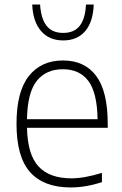

<svg xmlns="http://www.w3.org/2000/svg" viewBox="-20 -814 537 843"><path d="M453 -253H98.5Q101 -134.5 149.5 -82.8Q198 -31 293.5 -31Q350 -31 427.5 -55V-14Q355.5 9 290 9Q172.5 9 112.5 -57.8Q52.5 -124.5 52.5 -270.5Q52.5 -411.5 106.5 -480Q160.5 -548.5 256.5 -548.5Q351.5 -548.5 402.2 -480.8Q453 -413 453 -270ZM98.5 -290.5H408.5Q406.5 -407.5 367.8 -458.8Q329 -510 256 -510Q182 -510 141.2 -458.5Q100.5 -407 98.5 -290.5ZM121.5 -794H156Q160 -732 184.5 -700.8Q209 -669.5 257.5 -669.5Q306 -669.5 330.2 -700.8Q354.5 -732 357.5 -794H391.5Q389 -718.5 354.2 -677.5Q319.5 -636.5 257.5 -636.5Q195.5 -636.5 160 -678Q124.5 -719.5 121.5 -794Z"/></svg>

Font: Encode Sans ExtraLight
Style: Regular
Weight: 275
Designer: Multiple Designers
Foundry: Impallari Type
Version: Version 2.000